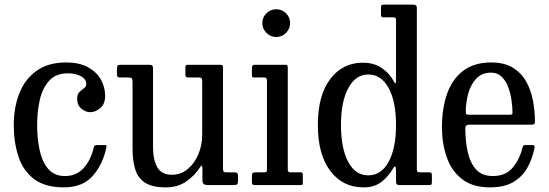

<svg xmlns="http://www.w3.org/2000/svg" viewBox="-20 -800 2372 830"><path d="M39.5 -260Q39.5 -335 63.5 -396.2Q87.5 -457.5 137.8 -493.8Q188 -530 266 -530Q322 -530 359.2 -510Q396.5 -490 415.5 -457.2Q434.5 -424.5 434.5 -386Q434.5 -350 413.2 -332.5Q392 -315 370.5 -315Q350 -315 331.8 -330.2Q313.5 -345.5 313.5 -373Q313.5 -392.5 323.2 -402Q333 -411.5 343 -418.5Q353 -425.5 353 -437Q353 -457.5 330.5 -470.2Q308 -483 273.5 -483Q221.5 -483 192.5 -451Q163.5 -419 152 -368Q140.5 -317 140.5 -260Q140.5 -203 151 -152.5Q161.5 -102 187.8 -70.5Q214 -39 261 -39Q311 -39 342.2 -74.2Q373.5 -109.5 385.5 -163.5Q387.5 -173 399.5 -173H430.5Q438 -173 439.5 -171.5Q441 -170 440 -164Q425 -89.5 381 -39.8Q337 10 256.5 10Q174.5 10 127 -26.2Q79.5 -62.5 59.5 -123.8Q39.5 -185 39.5 -260Z M553 -158.5V-445.5Q553 -457.5 549.5 -461.2Q546 -465 535.5 -465H501.5Q491.5 -465 488.5 -467.8Q485.5 -470.5 485.5 -481V-499.5Q485.5 -513.5 488.8 -516.8Q492 -520 505.5 -520H624Q634.5 -520 638 -516.8Q641.5 -513.5 641.5 -504V-164.5Q641.5 -109 660 -76.8Q678.5 -44.5 722.5 -44.5Q761.5 -44.5 791 -68.8Q820.5 -93 837.2 -132.5Q854 -172 854 -217V-448Q854 -458.5 851 -461.8Q848 -465 841 -465H794.5Q787 -465 784.2 -467.5Q781.5 -470 781.5 -480.5V-507Q781.5 -515.5 783.5 -517.8Q785.5 -520 793.5 -520H930Q940 -520 942 -517.2Q944 -514.5 944 -504V-73.5Q944 -61.5 946.8 -58.2Q949.5 -55 960 -55H993.5Q1002 -55 1005.5 -51.8Q1009 -48.5 1009 -37V-20.5Q1009 -8 1005.8 -4Q1002.5 0 991.5 0H879.5Q866 0 860.5 -4.5Q855 -9 855 -24.5V-66.5Q855 -81.5 853 -84.2Q851 -87 843 -74.5Q822 -41.5 785.5 -15.8Q749 10 696 10Q639 10 607.8 -9.8Q576.5 -29.5 564.8 -67.2Q553 -105 553 -158.5Z M1114 -700Q1114 -725 1131.8 -742.5Q1149.5 -760 1174 -760Q1199 -760 1216.5 -742.5Q1234 -725 1234 -700Q1234 -675.5 1216.5 -657.8Q1199 -640 1174 -640Q1149.5 -640 1131.8 -657.8Q1114 -675.5 1114 -700ZM1122 -465H1079.5Q1072 -465 1070.5 -467.2Q1069 -469.5 1069 -477V-507Q1069 -520 1081 -520H1214.5Q1224 -520 1224 -509.5V-67Q1224 -55 1234.5 -55H1277Q1284 -55 1286.5 -53.5Q1289 -52 1289 -45V-12Q1289 -5 1287.8 -2.5Q1286.5 0 1279.5 0H1084.5Q1076 0 1072.5 -2Q1069 -4 1069 -12V-40Q1069 -50 1072.8 -52.5Q1076.5 -55 1085.5 -55H1122.5Q1131 -55 1132.5 -58Q1134 -61 1134 -69V-453Q1134 -465 1122 -465Z M1354 -260Q1354 -387.5 1407.5 -458.2Q1461 -529 1548.5 -529Q1596.5 -529 1630 -506.2Q1663.5 -483.5 1683 -447.5Q1688 -438 1690 -439.8Q1692 -441.5 1692 -461.5V-711.5Q1692 -721.5 1689 -723.2Q1686 -725 1676 -725H1636Q1627 -725 1627 -737.5V-770.5Q1627 -780 1638.5 -780H1762.5Q1771.5 -780 1776.8 -777.5Q1782 -775 1782 -765V-71Q1782 -60 1785 -57.5Q1788 -55 1799.5 -55H1831Q1840 -55 1843.5 -53.2Q1847 -51.5 1847 -42V-14.5Q1847 -5 1845 -2.5Q1843 0 1834 0H1709Q1698 0 1695 -3.5Q1692 -7 1692 -18V-63.5Q1692 -76.5 1688.5 -79.5Q1685 -82.5 1679 -71.5Q1657.5 -35 1627.5 -12.5Q1597.5 10 1551 10Q1461.5 10 1407.8 -61.2Q1354 -132.5 1354 -260ZM1454 -260Q1454 -159.5 1485 -100.8Q1516 -42 1571.5 -42Q1628.5 -42 1660.2 -100.8Q1692 -159.5 1692 -260Q1692 -360.5 1660.2 -419.2Q1628.5 -478 1571.5 -478Q1517.5 -478 1485.8 -419.2Q1454 -360.5 1454 -260Z M1890.5 -250Q1890.5 -330 1912.2 -393.2Q1934 -456.5 1981.2 -493.2Q2028.5 -530 2104 -530Q2160.5 -530 2197.2 -507.2Q2234 -484.5 2254.8 -447.2Q2275.5 -410 2284 -365Q2292.5 -320 2292.5 -275.5Q2292.5 -265.5 2288.8 -263.2Q2285 -261 2274.5 -261H2008Q1991.5 -261 1991.5 -246.5Q1991.5 -191.5 2001.8 -144Q2012 -96.5 2037.8 -67.8Q2063.5 -39 2110.5 -39Q2166 -39 2196.2 -75.2Q2226.5 -111.5 2238.5 -161Q2239.5 -166.5 2242 -169.8Q2244.5 -173 2252 -173H2281Q2292.5 -173 2291 -162.5Q2282 -115.5 2260.5 -76.2Q2239 -37 2199.8 -13.5Q2160.5 10 2098.5 10Q2023 10 1977.2 -25.8Q1931.5 -61.5 1911 -120.8Q1890.5 -180 1890.5 -250ZM2007.5 -304H2181Q2190.5 -304 2193 -305.5Q2195.5 -307 2195.5 -312Q2195.5 -337 2191.2 -366.8Q2187 -396.5 2176.8 -423.8Q2166.5 -451 2148.5 -468.5Q2130.5 -486 2103 -486Q2063 -486 2038.8 -460Q2014.5 -434 2004 -395Q1993.5 -356 1993.5 -316.5Q1993.5 -309 1996 -306.5Q1998.5 -304 2007.5 -304Z"/></svg>

Font: Besley* Narrow
Style: Regular
Weight: 400
Width: 4
Designer: Owen Earl
Foundry: indestructible type*
Version: Version 3.000; ttfautohint (v1.8.3)